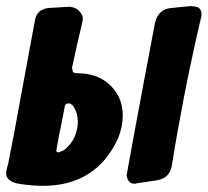

<svg xmlns="http://www.w3.org/2000/svg" viewBox="-55 -596 675 624"><path d="M84 8Q70 8 50 6.5Q30 5 4 1Q-35 -7 -35 -33Q-35 -42 -28 -66Q-26 -77 -21 -102Q-16 -127 -8 -169Q-4 -191 12.5 -281Q29 -371 59 -532Q62 -549 74 -559Q85 -568 102 -570L169 -574H171H175Q176 -574 177 -573Q200 -570 212 -546Q213 -544 213 -543Q213 -542 214 -540V-538V-531L213 -526L196 -453L180 -380Q178 -376 180 -372L181 -366Q181 -365 181.5 -364Q182 -363 182 -362Q186 -358 199 -358Q257 -357 294 -327Q344 -286 344 -221Q344 -185 329 -147Q258 8 84 8ZM139 -102 146 -105Q147 -105 148 -106L153 -108Q153 -108 155 -110Q175 -125 187 -150Q198 -177 198 -199Q198 -212 195 -225Q184 -260 168 -260Q156 -260 155 -247L142 -180Q136 -154 133 -135Q130 -116 128 -108Q128 -104 129 -103H130Q131 -101 134 -101Q138 -101 139 -102ZM380 1Q362 0 357 -23Q356 -26 357 -29Q361 -52 383.5 -174.5Q406 -297 449 -523Q460 -566 501 -570L563 -576H565Q571 -576 577.5 -575Q584 -574 589 -572Q598 -567 600 -552V-548L599 -539Q598 -538 598 -537Q566 -400 543 -281Q520 -162 504 -61Q498 -17 455 -10L388 0Q386 1 386 1H383H380Z"/></svg>

Font: Bangerz
Style: Bold
Weight: 700
Designer: vernon adams
Foundry: Vernon Adams
Version: Version 2.10;February 7, 2025;FontCreator 13.0.0.2683 64-bit